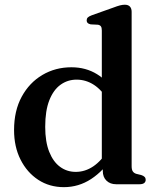

<svg xmlns="http://www.w3.org/2000/svg" viewBox="-20 -760 654 792"><path d="M404 -82.5 400 -85.5V-634Q400 -646 396.2 -651.2Q392.5 -656.5 384 -658L354 -659.5Q345 -661.5 341.2 -665.5Q337.5 -669.5 337.5 -676Q337.5 -683 342 -687.8Q346.5 -692.5 358.5 -697L447 -728.5Q464 -735 474.8 -737.8Q485.5 -740.5 494.5 -740.5Q509 -740.5 516 -732.8Q523 -725 523 -711.5V-74.5Q523 -60 527.8 -53Q532.5 -46 542 -43L562.5 -38Q572 -35 576.5 -30.2Q581 -25.5 581 -18.5Q581 -10 574.8 -5Q568.5 0 555.5 0H459Q434.5 0 419.2 -14.8Q404 -29.5 404 -55ZM38 -223.5Q38 -303 69.5 -361Q101 -419 154.8 -450.8Q208.5 -482.5 274.5 -482.5Q334 -482.5 380.2 -454Q426.5 -425.5 455.5 -372L426 -345Q401 -388 367.8 -409.8Q334.5 -431.5 296 -431.5Q259 -431.5 229.8 -410.5Q200.5 -389.5 183.5 -346.5Q166.5 -303.5 166.5 -237Q166.5 -175 183 -133.8Q199.5 -92.5 227.8 -71.8Q256 -51 292.5 -51Q331 -51 364.8 -73.8Q398.5 -96.5 426.5 -142L446 -115Q407 -55 355.8 -21.5Q304.5 12 243.5 12Q184 12 137.8 -18.2Q91.5 -48.5 64.8 -101.5Q38 -154.5 38 -223.5Z"/></svg>

Font: Fraunces Medium
Style: Regular
Weight: 500
Version: Version 1.000;[b76b70a41]